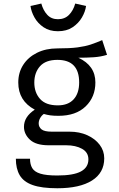

<svg xmlns="http://www.w3.org/2000/svg" viewBox="-20 -818 655 1056"><path d="M542.1 -597.4 568.7 -516.4Q533.8 -505.6 495.1 -503.1Q456.4 -500.5 410.8 -500.5Q504.6 -457.4 504.6 -364.6Q504.6 -284.6 451 -232.8Q397.4 -181 301.5 -181Q274.4 -181 256.2 -183.6Q237.9 -186.2 221 -191.3Q208.7 -182.6 200.8 -168.5Q192.8 -154.4 192.8 -139Q192.8 -119.5 208.2 -106.7Q223.6 -93.8 265.1 -93.8H362.6Q416.9 -93.8 460 -74.4Q503.1 -54.9 528.2 -21.8Q553.3 11.3 553.3 52.8Q553.3 132.3 485.9 174.9Q418.5 217.4 295.4 217.4Q209.2 217.4 159.5 199.7Q109.7 182.1 88.5 145.9Q67.2 109.7 67.2 54.9H145.1Q145.1 86.2 157.4 106.7Q169.7 127.2 202.1 137.2Q234.4 147.2 294.9 147.2Q384.1 147.2 425.1 124.9Q466.2 102.6 466.2 58.5Q466.2 20 431.3 0.5Q396.4 -19 344.1 -19H247.7Q177.4 -19 144.6 -49.7Q111.8 -80.5 111.8 -120.5Q111.8 -175.9 171.3 -214.9Q80.5 -263.1 80.5 -364.1Q80.5 -419 107.7 -461.3Q134.9 -503.6 183.6 -527.7Q232.3 -551.8 295.9 -551.8Q364.1 -551.8 406.7 -557.4Q449.2 -563.1 479.7 -573.3Q510.3 -583.6 542.1 -597.4ZM295.9 -488.7Q230.8 -488.7 199.7 -453.3Q168.7 -417.9 168.7 -364.1Q168.7 -309.2 200.3 -273.8Q231.8 -238.5 297.9 -238.5Q354.9 -238.5 385.1 -271.8Q415.4 -305.1 415.4 -364.6Q415.4 -488.7 295.9 -488.7ZM298.5 -646.2Q252.3 -646.2 220 -667.9Q187.7 -689.7 169.7 -721.8Q151.8 -753.8 147.7 -785.1L207.2 -798.5Q217.9 -760 240.3 -736.2Q262.6 -712.3 298.5 -712.3Q335.9 -712.3 359.5 -736.2Q383.1 -760 393.8 -798.5L453.3 -785.1Q449.2 -753.8 430.5 -721.8Q411.8 -689.7 379 -667.9Q346.2 -646.2 298.5 -646.2Z"/></svg>

Font: FiraCode Nerd Font
Style: Regular
Weight: 400
Designer: Carrois Corporate, Edenspiekermann AG, Nikita Prokopov
Foundry: Carrois Corporate, Edenspiekermann AG, Nikita Prokopov
Version: Version 6.002;Nerd Fonts 2.2.2